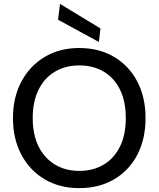

<svg xmlns="http://www.w3.org/2000/svg" viewBox="-20 -960 819 992"><path d="M389 12Q288 12 211 -33.5Q134 -79 90.5 -160.5Q47 -242 47 -350Q47 -457 90.5 -538.5Q134 -620 211 -666Q288 -712 389 -712Q492 -712 569.5 -666Q647 -620 689.5 -538.5Q732 -457 732 -350Q732 -242 689.5 -160.5Q647 -79 569.5 -33.5Q492 12 389 12ZM390 -77Q462 -77 516.5 -110Q571 -143 600.5 -204Q630 -265 630 -350Q630 -435 600.5 -496Q571 -557 516.5 -589.5Q462 -622 390 -622Q318 -622 263.5 -589.5Q209 -557 179 -496Q149 -435 149 -350Q149 -265 179 -204Q209 -143 263.5 -110Q318 -77 390 -77ZM491 -743 280 -858 290 -940 499 -813Z"/></svg>

Font: DM Sans 16pt Medium
Style: Regular
Weight: 500
Version: Version 4.004;gftools[0.9.30]